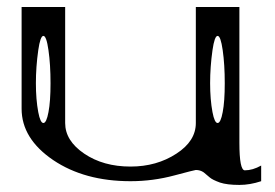

<svg xmlns="http://www.w3.org/2000/svg" viewBox="-20 -520 790 551"><path d="M625 -281.2Q625 -335 619.1 -376Q613.3 -417 604.5 -417Q595.7 -417 589.8 -376Q583 -328.1 583 -281.2Q583 -234.4 589.8 -198.2Q595.7 -167 604.5 -167Q613.3 -167 619.1 -198.2Q625 -228.5 625 -281.2ZM125 -281.2Q125 -335 119.1 -376Q113.3 -417 104.5 -417Q95.7 -417 89.8 -376Q83 -328.1 83 -281.2Q83 -234.4 89.8 -198.2Q95.7 -167 104.5 -167Q113.3 -167 119.1 -198.2Q125 -228.5 125 -281.2ZM667 -500V-110.4Q667 -31.2 682.6 -31.2Q705.1 -31.2 729.5 -44.9V0Q697.3 10.7 667 10.7Q631.8 10.7 611.3 3.9Q589.8 -3.9 582 -10.7Q574.2 -17.6 564.5 -25.4Q554.7 -32.2 542 -32.2Q539.1 -32.2 480.5 -16.6Q418.9 0 354.5 0Q222.7 0 132.8 -60.5Q42 -122.1 42 -208V-500H167V-167Q167 -116.2 221.7 -79.1Q276.4 -42 354.5 -42Q429.7 -42 486.3 -79.1Q542 -115.2 542 -167V-500Z"/></svg>

Font: okolaksMetalik
Style: bold
Weight: 700
Width: 7
Version: Version 0.6